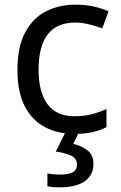

<svg xmlns="http://www.w3.org/2000/svg" viewBox="-20 -566 520 826"><path d="M300 10Q229 10 173.5 -19Q118 -48 86.5 -109Q55 -170 55 -265Q55 -364 88 -426Q121 -488 177.5 -517Q234 -546 306 -546Q347 -546 385 -537.5Q423 -529 447 -517L420 -444Q396 -453 364 -461Q332 -469 304 -469Q146 -469 146 -266Q146 -169 184.5 -117.5Q223 -66 299 -66Q343 -66 376.5 -75Q410 -84 438 -97V-19Q411 -5 378.5 2.5Q346 10 300 10ZM382 139Q382 187 345 213.5Q308 240 234 240Q202 240 184 235V180Q193 182 208 183.5Q223 185 237 185Q273 185 292 175.5Q311 166 311 141Q311 115 284.5 103Q258 91 220 86L263 0H321L295 53Q331 61 356.5 81Q382 101 382 139Z"/></svg>

Font: Noto Sans Tai Viet
Style: Regular
Weight: 400
Designer: Monotype Design Team
Foundry: Monotype Imaging Inc.
Version: Version 2.003; ttfautohint (v1.8.4.7-5d5b)